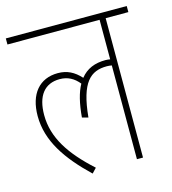

<svg xmlns="http://www.w3.org/2000/svg" viewBox="-97 -703 712 793"><g transform="rotate(-15 258.5 -306.0)"><path d="M0 -596H394V-427C388 -428 381 -429 374 -429C329 -429 293 -415 267 -382C239 -413 209 -428 170 -428C91 -428 44 -372 44 -278C44 -171 106 -82 202 10L221 -10C125 -97 71 -178 71 -275C71 -357 106 -402 171 -402C205 -402 231 -388 253 -361C235 -329 224 -284 219 -225L245 -218C259 -367 304 -403 373 -403C381 -403 388 -402 394 -401V0H420V-596H517V-622H0Z"/></g></svg>

Font: Noto Sans Devanagari Condensed Thin
Style: Regular
Weight: 100
Width: 3
Designer: Jelle Bosma - Monotype Design Team
Foundry: Monotype Imaging Inc.
Version: Version 2.004